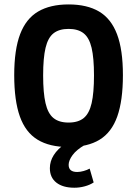

<svg xmlns="http://www.w3.org/2000/svg" viewBox="-20 -658 622 871"><path d="M291.1 9Q204.8 9 150.3 -24.4Q95.7 -57.7 70.1 -129.7Q44.5 -201.7 44.5 -317.1Q44.5 -432.5 71.3 -503Q98.1 -573.5 153 -605.7Q207.8 -637.9 291.1 -637.9Q374.9 -637.9 429.5 -605.7Q484 -573.5 510.8 -503Q537.6 -432.5 537.6 -317.1Q537.6 -201.7 512 -129.7Q486.5 -57.7 432.1 -24.4Q377.8 9 291.1 9ZM291.1 -102Q334.8 -102 359.9 -122.6Q385 -143.3 395.7 -190.1Q406.4 -236.9 406.4 -315.6Q406.4 -395.1 395.5 -441.2Q384.5 -487.3 359.2 -507.1Q334 -526.9 291.1 -526.9Q248.4 -526.9 223 -507.1Q197.7 -487.3 186.7 -441.2Q175.7 -395.1 175.7 -315.6Q175.7 -236.9 186.5 -190.1Q197.2 -143.3 222.4 -122.6Q247.7 -102 291.1 -102ZM317.5 193.6Q265.2 193.6 235.7 170.4Q206.2 147.3 206.2 105Q206.2 73.7 223.8 45.7Q241.4 17.7 278.6 -8.6L364 0Q326.8 21.4 309.1 45.7Q291.4 70 291.4 89.7Q291.4 106.2 301.2 114.2Q311 122.2 330.1 122.2Q343.8 122.2 359.3 117.8Q374.9 113.4 386.8 106.9L404.9 169.6Q388 180.9 364.6 187.2Q341.3 193.6 317.5 193.6Z"/></svg>

Font: Anaheim
Style: Regular
Weight: 400
Designer: Vernon Adams
Foundry: Vernon Adams
Version: Version 2.001